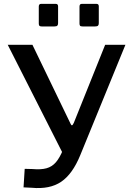

<svg xmlns="http://www.w3.org/2000/svg" viewBox="-20 -974 671 995"><path d="M281 -941V-854Q281 -845 277 -841Q273 -837 262 -837H196Q187 -837 184 -840.5Q181 -844 181 -852V-940Q181 -954 193 -954H269Q281 -954 281 -941ZM492 -941V-854Q492 -845 488 -841Q484 -837 473 -837H408Q398 -837 395 -840.5Q392 -844 392 -852V-940Q392 -954 404 -954H480Q492 -954 492 -941ZM102 -3 108 -99 148 -98Q192 -94 221 -102Q250 -110 270 -133.5Q290 -157 307 -199L525 -742H630L396 -170Q356 -72 297 -32Q238 8 144 -1ZM313 -164 20 -742H148L346 -332Q353 -316 361 -335L390 -326Z"/></svg>

Font: Libre Franklin Medium
Style: Regular
Weight: 500
Designer: Pablo Impallari, Rodrigo Fuenzalida, Nhung Nguyen
Foundry: Impallari Type
Version: Version 3.000